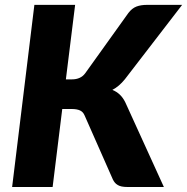

<svg xmlns="http://www.w3.org/2000/svg" viewBox="-20 -748 748 768"><path d="M243.5 -430.5H267.5Q302.5 -430.5 320.5 -454.5L493.5 -696Q508 -715 525.8 -721.8Q543.5 -728.5 567.5 -728.5H708.5L479.5 -431Q456 -402 429.5 -388.5Q446.5 -381.5 459.2 -369.5Q472 -357.5 481.5 -338L635.5 0H490.5Q476.5 0 467 -2Q457.5 -4 450.8 -8Q444 -12 439.5 -17.5Q435 -23 431.5 -30L318.5 -286Q312.5 -300.5 300 -306.2Q287.5 -312 266.5 -312H229L190.5 0H28.5L117.5 -728.5H280.5Z"/></svg>

Font: Lato ExtraBold
Style: Italic
Weight: 800
Italic angle: -7°
Designer: Lukasz Dziedzic with Adam Twardoch and Botio Nikoltchev
Foundry: tyPoland Lukasz Dziedzic
Version: Version 2.015; 2015-08-06; http://www.latofonts.com/